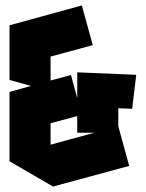

<svg xmlns="http://www.w3.org/2000/svg" viewBox="-20 -669 536 706"><path d="M175 17 15 -76V-331L94 -353L15 -375V-576L281 -649L321 -503L166 -461V-373L241 -393L264 -308V-403L481 -394L466 -269L415 -271V-205L455 -59ZM264 -181V-242L166 -216V-137L327 -181Z"/></svg>

Font: Blaka
Style: Regular
Weight: 400
Designer: Mohamed Gaber
Foundry: Kief Type Foundry
Version: Version 1.003; ttfautohint (v1.8.4.7-5d5b)